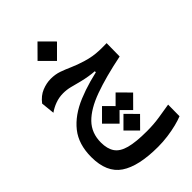

<svg xmlns="http://www.w3.org/2000/svg" viewBox="-280 -735 1146 1146"><g transform="rotate(-45 293.0 -162.0)"><path d="M340.8 314.9Q176.3 314.9 95.7 260.5Q15.1 206.1 15.1 76.2Q15.1 -32.2 69.6 -100.6Q124 -168.9 223.4 -210.2Q322.8 -251.5 457 -275.9L458.5 -247.1L392.6 -254.4V-271.5Q370.1 -272.9 345.2 -276.9Q320.3 -280.8 288.6 -288.6Q252 -298.3 223.9 -305.4Q195.8 -312.5 165.5 -312.5Q131.3 -312.5 99.9 -301Q68.4 -289.6 42.5 -271L33.7 -357.4Q62.5 -395 100.1 -410.4Q137.7 -425.8 174.8 -425.8Q212.4 -425.8 244.4 -414.6Q276.4 -403.3 310.8 -387.9Q345.2 -372.6 390.1 -358.9Q420.9 -349.6 446.3 -345.5Q471.7 -341.3 498.8 -340.3Q525.9 -339.4 561 -340.3L559.6 -229Q415.5 -199.7 316.9 -164.1Q218.3 -128.4 167.7 -76.4Q117.2 -24.4 117.2 55.2Q117.2 108.4 139.2 140.6Q161.1 172.9 214.1 187.3Q267.1 201.7 359.9 201.7Q417 201.7 467.5 193.8Q518.1 186 561 178.7L560.1 275.9Q536.6 285.6 501 294.7Q465.3 303.7 423.8 309.3Q382.3 314.9 340.8 314.9ZM333.5 29.3 403.3 99.6 333.5 169.9 263.2 99.6ZM390.6 -94.2 464.4 -20 390.6 54.2 316.4 -20ZM275.9 -94.2 349.6 -20 275.9 54.2 201.7 -20ZM276.4 -474.6 194.3 -556.6 276.4 -639.2 358.4 -556.6Z"/></g></svg>

Font: Cascadia Mono Medium
Style: Regular
Weight: 500
Monospace: yes
Designer: Aaron Bell
Foundry: Saja Typeworks
Version: Version 2407.024